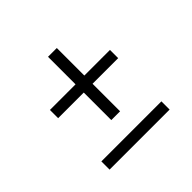

<svg xmlns="http://www.w3.org/2000/svg" viewBox="-121 -653 710 710"><g transform="rotate(-45 234.0 -298.0)"><path d="M77 -70V-113H391V-70ZM391 -382V-339H257V-195H211V-339H77V-382H211V-526H257V-382Z"/></g></svg>

Font: Raleway Thin Light
Style: Regular
Weight: 300
Version: Version 4.026